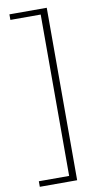

<svg xmlns="http://www.w3.org/2000/svg" viewBox="-102 -756 538 1023"><g transform="rotate(-10 167.5 -244.5)"><path d="M229 222H191V-711H229ZM229 222H27V192H229ZM229 -681H27V-711H229Z"/></g></svg>

Font: Ysabeau Office ExtraLight
Style: Regular
Weight: 250
Designer: Christian Thalmann (Catharsis Fonts)
Version: Version 2.001;gftools[0.9.30]; featfreeze: tnum,lnum,ss02